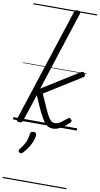

<svg xmlns="http://www.w3.org/2000/svg" viewBox="-154 -1095 873 1676"><g transform="rotate(10 282.5 -257.5)"><path d="M58 15Q46 15 38.5 9Q31 3 34 -9L361 -1014Q365 -1026 371 -1030.5Q377 -1035 390 -1035Q407 -1035 412.5 -1028Q418 -1021 415 -1009L187 -306L511 -508Q524 -516 532.5 -514Q541 -512 546 -502Q552 -493 551.5 -484.5Q551 -476 540 -469L217 -267Q251 -190 272 -142.5Q293 -95 308 -71.5Q323 -48 336 -39.5Q349 -31 365 -31Q378 -31 392 -36.5Q406 -42 424.5 -55.5Q443 -69 468 -90Q477 -99 484.5 -97.5Q492 -96 498 -89Q505 -83 505.5 -75Q506 -67 499 -59Q464 -26 437 -9Q410 8 390.5 13.5Q371 19 357 19Q333 19 313 9Q293 -1 273 -29Q253 -57 228 -109Q203 -161 168 -244L89 -4Q86 6 79 10.5Q72 15 58 15ZM105 275Q97 269 96 261.5Q95 254 101 246Q121 221 134.5 199Q148 177 156 153Q164 129 167 99Q168 86 175.5 81Q183 76 195 76Q210 76 216.5 82.5Q223 89 222 101Q222 119 213 146.5Q204 174 185.5 205.5Q167 237 138 268Q130 276 121.5 279Q113 282 105 275ZM0 510H565V520H0ZM0 -20H565V0H0ZM0 -505H565V-500H0ZM0 -1030H565V-1020H0Z"/></g></svg>

Font: Playwrite CO Guides
Style: Regular
Weight: 400
Designer: Veronika Burian, José Scaglione
Foundry: TypeTogether
Version: Version 1.003